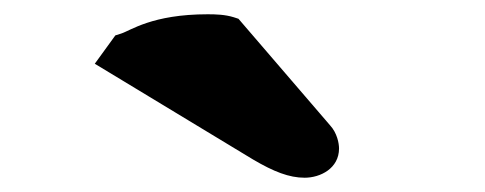

<svg xmlns="http://www.w3.org/2000/svg" viewBox="-20 -734 680 269"><path d="M314.1 -707.7 307.3 -709.9C295.3 -713.6 282.5 -714 271 -714C192.9 -714 162.8 -691 149.5 -686.9L141.6 -684.4L112.8 -644.7L334.6 -510.5C363.5 -493.5 385.1 -485 406.8 -485C428.9 -485 455 -498.1 455 -526C455 -532.8 452.5 -547.7 442.2 -558.7Z"/></svg>

Font: Linux Libertine Mono O 
Style: Mono Bold
Weight: 400
Designer: Philipp H. Poll
Foundry: Philipp H. Poll
Version: Version 5.1.7